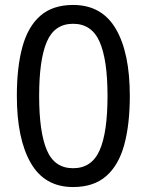

<svg xmlns="http://www.w3.org/2000/svg" viewBox="-20 -745 591 775"><path d="M275 10Q160 10 104 -87.5Q48 -185 48 -358Q48 -474 70.5 -556Q93 -638 143 -681.5Q193 -725 275 -725Q391 -725 447.5 -628.5Q504 -532 504 -358Q504 -243 481.5 -160.5Q459 -78 408.5 -34Q358 10 275 10ZM275 -66Q350 -66 382 -138Q414 -210 414 -358Q414 -504 382 -576.5Q350 -649 275 -649Q200 -649 169 -576.5Q138 -504 138 -358Q138 -212 169 -139Q200 -66 275 -66Z"/></svg>

Font: bangla25
Style: Book
Weight: 400
Designer: Jelle Bosma - Monotype Design Team
Foundry: Monotype Imaging Inc.
Version: Version 2.003